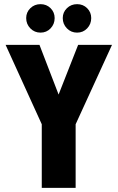

<svg xmlns="http://www.w3.org/2000/svg" viewBox="-20 -904 566 924"><path d="M181 0H344V-306L519 -688H356L262 -449L170 -688H7L181 -306ZM175 -747Q204 -747 223.5 -767.5Q243 -788 243 -817Q243 -845 223.5 -864.5Q204 -884 175 -884Q146 -884 126 -864.5Q106 -845 106 -817Q106 -788 126 -767.5Q146 -747 175 -747ZM351 -747Q380 -747 399.5 -767.5Q419 -788 419 -817Q419 -845 399.5 -864.5Q380 -884 351 -884Q322 -884 302 -864.5Q282 -845 282 -817Q282 -788 302 -767.5Q322 -747 351 -747Z"/></svg>

Font: Secuela Black
Style: Regular
Weight: 900
Designer: Fernando Haro
Foundry: deFharo
Version: Version 1.704